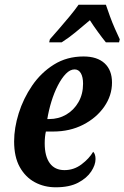

<svg xmlns="http://www.w3.org/2000/svg" viewBox="-20 -786 529 816"><path d="M217 10Q168 10 128 -11.5Q88 -33 64 -76Q40 -119 40 -185Q40 -242 59.5 -304.5Q79 -367 116.5 -422Q154 -477 209 -511.5Q264 -546 335 -546Q393 -546 424.5 -517Q456 -488 456 -435Q456 -380 423 -332.5Q390 -285 333.5 -256Q277 -227 206 -227H175Q170 -205 170 -177Q170 -122 191.5 -92.5Q213 -63 254 -63Q294 -63 326.5 -87.5Q359 -112 376 -141Q386 -131 386 -110Q386 -85 367.5 -57Q349 -29 312 -9.5Q275 10 217 10ZM189 -280Q229 -280 261.5 -299Q294 -318 313.5 -352Q333 -386 333 -430Q333 -459 323.5 -475Q314 -491 297 -491Q278 -491 260 -472.5Q242 -454 226 -423Q210 -392 198.5 -354.5Q187 -317 181 -280ZM192 -619Q209 -638 231 -663.5Q253 -689 275.5 -716Q298 -743 314 -766H430Q437 -745 447 -717.5Q457 -690 468.5 -664Q480 -638 489 -619L486 -606H430Q416 -623 396 -650.5Q376 -678 362 -700Q329 -672 300.5 -648.5Q272 -625 242 -606H189Z"/></svg>

Font: Noto Serif ExtraCondensed
Style: Bold Italic
Weight: 700
Width: 2
Italic angle: -12°
Designer: Monotype Design Team
Foundry: Monotype Imaging Inc.
Version: Version 2.013; ttfautohint (v1.8.4.7-5d5b)